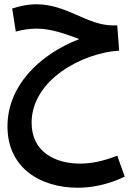

<svg xmlns="http://www.w3.org/2000/svg" viewBox="-20 -488 623 899"><path d="M344 391C404 391 481 379 564 339L529 241C465 266 409 278 354 278C241 278 128 225 128 87C128 -114 365 -240 538 -251L529 -369H510C387 -369 294 -468 150 -468C111 -468 70 -459 37 -448L54 -340C82 -348 117 -354 151 -354C222 -354 292 -327 351 -305C161 -231 15 -84 15 104C15 299 170 391 344 391Z"/></svg>

Font: Noto Sans Arabic Cond SemBd
Style: Regular
Weight: 600
Width: 3
Designer: Monotype Design Team, Nadine Chahine, Nizar Qandah and Khaled Hosny
Foundry: Monotype Imaging Inc.
Version: Version 2.012